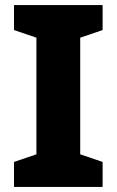

<svg xmlns="http://www.w3.org/2000/svg" viewBox="-20 -734 459 754"><path d="M383 0H35V-98L123 -128V-586L35 -616V-714H383V-616L295 -586V-128L383 -98Z"/></svg>

Font: Noto Sans Syriac ExtraBold
Style: Regular
Weight: 800
Designer: Patrick Giasson and the Monotype Design Team
Foundry: Monotype Imaging Inc.
Version: Version 3.000; ttfautohint (v1.8.4.7-5d5b)